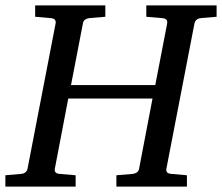

<svg xmlns="http://www.w3.org/2000/svg" viewBox="-35 -691 822 711"><path d="M709 -624Q699.7 -623 693.6 -618.4Q687.5 -613.8 685.1 -604L581.1 -65.9Q579.6 -58.6 583.5 -53.2Q587.4 -47.9 601.1 -46.9L657.2 -42V0H396V-42L456.1 -46.9Q464.8 -47.9 471.7 -52.5Q478.5 -57.1 480 -65.9L529.8 -326.2H217.8L168 -65.9Q166.5 -58.6 170.4 -53.2Q174.3 -47.9 187 -46.9L245.1 -42V0H-15.1V-42L42 -46.9Q62.5 -48.3 66.9 -65.9L170.9 -604Q172.4 -612.3 168.5 -617.7Q164.6 -623 150.9 -624L95.2 -628.9V-670.9H355V-628.9L295.9 -624Q287.1 -623 280.3 -618.4Q273.4 -613.8 272 -604L228 -376H540L584 -604Q585.4 -612.3 581.5 -617.7Q577.6 -623 564 -624L506.8 -628.9V-670.9H767.1V-628.9Z"/></svg>

Font: Charis SIL APac
Style: Italic
Weight: 400
Italic angle: -11°
Foundry: SIL International
Version: Version 5.000